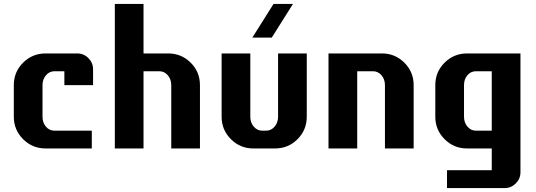

<svg xmlns="http://www.w3.org/2000/svg" viewBox="-20 -750 2709 970"><path d="M450.2 -319.8H305.2V-390.1H254.9Q230 -390.1 212.4 -369.9Q194.8 -349.6 194.8 -319.8V-160.2Q194.8 -129.9 212.2 -109.9Q229.5 -89.8 254.9 -89.8H443.8V0H210Q143.6 0 96.7 -46.9Q49.8 -93.8 49.8 -160.2V-319.8Q49.8 -386.7 96.7 -433.3Q143.6 -480 210 -480H370.1Q403.3 -480 426.8 -456.3Q450.2 -432.6 450.2 -399.9Z M990.2 0H845.2V-319.8Q845.2 -349.6 827.6 -369.9Q810.1 -390.1 785.2 -390.1H705.1V0H560.1V-730H705.1V-480H830.1Q896.5 -480 943.4 -433.3Q990.2 -386.7 990.2 -319.8Z M1529.8 -160.2Q1529.8 -93.8 1483.2 -46.9Q1436.5 0 1369.6 0H1259.8Q1193.4 0 1146.5 -46.9Q1099.6 -93.8 1099.6 -160.2V-480H1244.6V-160.2Q1244.6 -130.4 1262.2 -110.1Q1279.8 -89.8 1304.7 -89.8H1324.7Q1349.6 -89.8 1367.2 -110.1Q1384.8 -130.4 1384.8 -160.2V-480H1529.8ZM1460 -730 1353 -560.1H1254.9L1361.8 -730Z M2069.8 0H1924.8V-319.8Q1924.8 -349.6 1907.2 -369.9Q1889.6 -390.1 1864.7 -390.1H1784.7V0H1639.6V-480H1909.7Q1976.1 -480 2022.9 -433.3Q2069.8 -386.7 2069.8 -319.8Z M2609.4 120.1Q2609.4 153.3 2585.7 176.8Q2562 200.2 2529.3 200.2H2238.3V109.9H2464.4V0H2339.4Q2272.9 0 2226.1 -46.9Q2179.2 -93.8 2179.2 -160.2V-319.8Q2179.2 -386.7 2226.1 -433.3Q2272.9 -480 2339.4 -480H2609.4ZM2464.4 -89.8V-390.1H2384.3Q2358.9 -390.1 2341.6 -370.1Q2324.2 -350.1 2324.2 -319.8V-160.2Q2324.2 -130.4 2341.8 -110.1Q2359.4 -89.8 2384.3 -89.8Z"/></svg>

Font: Laconic
Style: Bold
Weight: 700
Designer: Robby Woodard
Version: Version 1.000